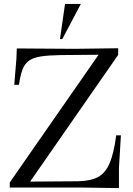

<svg xmlns="http://www.w3.org/2000/svg" viewBox="-20 -960 679 983"><path d="M589 3 383 0H30V-26L503 -706L516 -680L289 -678Q228 -677 189 -671Q150 -665 128 -649Q106 -633 95 -603.5Q84 -574 77 -526H53L64 -659L66 -712L361 -710L585 -713V-679L116 -4L103 -30L378 -32Q443 -33 481.5 -53.5Q520 -74 541.5 -125Q563 -176 575 -267H599L589 -100ZM287 -760 313 -940H394L299 -760Z"/></svg>

Font: Baskervville SC
Style: Regular
Weight: 400
Designer: Alexis Faudot, Rémi Forte, Morgane Pierson, Rafael Ribas, Tanguy Vanlaeys, Rosalie Wagner, Thomas Huot-Marchand
Foundry: ANRT
Version: Version 1.100